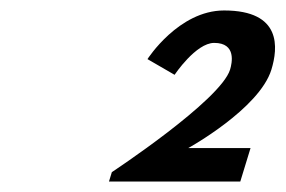

<svg xmlns="http://www.w3.org/2000/svg" viewBox="-20 -860 546 367"><path d="M389.4 -778C432.4 -778 423.4 -739 419.8 -727C401.7 -668 193.8 -531 193.8 -531L188.3 -513H439.3L458.9 -577H339.9C339.9 -577 475.8 -652 498.8 -727C511.3 -768 519.3 -840 408.3 -840C321.3 -840 261.9 -747 261.9 -747L313.7 -717C313.7 -717 354.4 -778 389.4 -778Z"/></svg>

Font: Hussar
Style: BdSuprConOblThree
Weight: 700
Foundry: Cannot Into Space Fonts
Version: Version 2.00